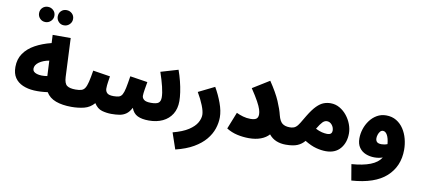

<svg xmlns="http://www.w3.org/2000/svg" viewBox="-91 -1234 4013 1813"><g transform="rotate(10 1915.5 -328.0)"><path d="M418 -741Q387 -741 366.5 -762.5Q346 -784 346 -814Q346 -846 366.5 -866.5Q387 -887 418 -887Q449 -887 471 -866.5Q493 -846 493 -814Q493 -784 471 -762.5Q449 -741 418 -741ZM240 -741Q209 -741 188 -762.5Q167 -784 167 -814Q167 -846 188 -866.5Q209 -887 240 -887Q270 -887 292 -866.5Q314 -846 314 -814Q314 -784 292 -762.5Q270 -741 240 -741Z M621 5Q533 5 470.5 -18Q408 -41 377 -93Q308 -83 246.5 -86.5Q185 -90 137 -111Q89 -132 62 -172Q35 -212 35 -275Q35 -350 73 -405Q111 -460 178 -497Q245 -534 333 -556L329 -634H502L519 -264Q522 -202 548 -182.5Q574 -163 631 -163Q679 -163 700 -139Q721 -115 721 -81Q721 -43 696 -19Q671 5 621 5ZM206 -288Q206 -257 246.5 -244.5Q287 -232 347 -242L340 -389Q281 -378 243.5 -351Q206 -324 206 -288Z M621 5 631 -163Q665 -163 686.5 -169.5Q708 -176 721 -196.5Q734 -217 744 -258Q754 -299 765 -368L930 -342Q927 -322 921.5 -287Q916 -252 916 -223Q916 -198 932.5 -181Q949 -164 995 -164Q1027 -164 1046.5 -170Q1066 -176 1078 -197Q1090 -218 1099 -260.5Q1108 -303 1119 -376L1287 -350Q1281 -316 1274.5 -276.5Q1268 -237 1268 -216Q1268 -194 1287 -178.5Q1306 -163 1354 -163Q1407 -163 1426.5 -178.5Q1446 -194 1446 -231Q1446 -271 1431 -332.5Q1416 -394 1391 -467L1557 -516Q1575 -466 1588.5 -412.5Q1602 -359 1609 -310Q1616 -261 1616 -225Q1616 -152 1584 -100.5Q1552 -49 1495 -22Q1438 5 1363 5Q1296 5 1254.5 -15Q1213 -35 1194 -87Q1172 -45 1144 -25.5Q1116 -6 1081 -0.5Q1046 5 1004 5Q958 5 913.5 -7.5Q869 -20 838 -69Q798 -23 742 -9Q686 5 621 5Z M1657 231 1604 76Q1699 51 1753 15.5Q1807 -20 1829.5 -59.5Q1852 -99 1852 -135Q1852 -169 1830 -224.5Q1808 -280 1772 -341L1926 -417Q1965 -350 1992 -276Q2019 -202 2019 -141Q2019 -87 2000.5 -31.5Q1982 24 1940 74.5Q1898 125 1828.5 165.5Q1759 206 1657 231Z M2305 -177Q2345 -177 2362 -190Q2379 -203 2379 -234Q2379 -253 2370.5 -280.5Q2362 -308 2338 -352Q2314 -396 2268 -465L2428 -564Q2496 -463 2528 -388.5Q2560 -314 2573 -259Q2587 -204 2613 -183.5Q2639 -163 2685 -163Q2733 -163 2754 -139Q2775 -115 2775 -81Q2775 -43 2750 -19Q2725 5 2675 5Q2626 5 2585 -11.5Q2544 -28 2514 -65Q2485 -32 2436 -13.5Q2387 5 2322 5Q2265 5 2209.5 -7.5Q2154 -20 2106 -50L2170 -211Q2199 -197 2233.5 -187Q2268 -177 2305 -177Z M2675 5 2685 -163Q2720 -163 2740 -178Q2760 -193 2777.5 -223Q2795 -253 2821 -296Q2861 -362 2895 -396Q2929 -430 2961 -442Q2993 -454 3027 -454Q3074 -454 3114 -431Q3154 -408 3183.5 -371Q3213 -334 3229.5 -290Q3246 -246 3246 -203Q3246 -115 3197.5 -57.5Q3149 0 3059 0Q3016 0 2966 -13Q2916 -26 2855 -63Q2828 -30 2787.5 -12.5Q2747 5 2675 5ZM3022 -281Q3000 -281 2980.5 -261.5Q2961 -242 2932 -193Q2965 -176 2993 -169.5Q3021 -163 3042 -163Q3069 -163 3079.5 -174Q3090 -185 3090 -201Q3090 -233 3070 -257Q3050 -281 3022 -281Z M3345 231 3319 78Q3428 70 3498.5 42.5Q3569 15 3600 -35Q3564 -22 3521 -22Q3477 -22 3438 -37.5Q3399 -53 3375 -87Q3351 -121 3351 -175Q3351 -220 3365.5 -265Q3380 -310 3408 -348Q3436 -386 3475.5 -409Q3515 -432 3564 -432Q3620 -432 3662 -406.5Q3704 -381 3731.5 -339Q3759 -297 3772.5 -245.5Q3786 -194 3786 -141Q3786 18 3677 117Q3568 216 3345 231ZM3509 -205Q3509 -181 3522 -168.5Q3535 -156 3566 -156Q3577 -156 3592 -158.5Q3607 -161 3622 -167Q3617 -223 3600 -253Q3583 -283 3559 -283Q3543 -283 3532 -270Q3521 -257 3515 -238.5Q3509 -220 3509 -205Z"/></g></svg>

Font: Noto Sans Arabic Blk
Style: Regular
Weight: 900
Designer: Monotype Design Team, Nadine Chahine, Nizar Qandah and Khaled Hosny
Foundry: Monotype Imaging Inc.
Version: Version 2.012; ttfautohint (v1.8.4.7-5d5b)